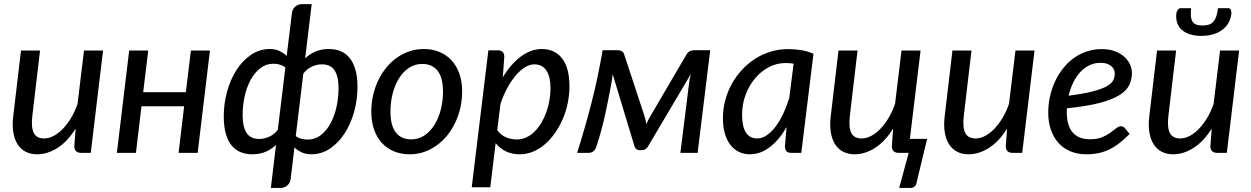

<svg xmlns="http://www.w3.org/2000/svg" viewBox="-20 -758 6204 952"><path d="M178.5 -507.5 140.5 -185Q133.5 -127 147.2 -99.2Q161 -71.5 199 -71.5Q221.5 -71.5 245 -83.5Q268.5 -95.5 290.5 -118Q312.5 -140.5 331.8 -172.2Q351 -204 364.5 -243L396.5 -507.5H491L430 0H383Q348.5 0 348.5 -34L355 -120.5Q315.5 -57 265.8 -25Q216 7 163.5 7Q131.5 7 107 -5.8Q82.5 -18.5 67 -43Q51.5 -67.5 45.8 -103.2Q40 -139 46 -185L84 -507.5Z M1021 -507.5 960 0H865.5L893 -231H681.5L654 0H559.5L620.5 -507.5H715L690 -301H901.5L926.5 -507.5Z M1348.5 -39.5Q1325 -17 1296 -5Q1267 7 1230.5 7Q1198.5 7 1172.5 -3.8Q1146.5 -14.5 1128 -37.2Q1109.5 -60 1099.5 -95.5Q1089.5 -131 1089.5 -180.5Q1089.5 -244.5 1106.2 -304.8Q1123 -365 1153.2 -411.8Q1183.5 -458.5 1225.5 -486.8Q1267.5 -515 1318.5 -515Q1345.5 -515 1366.2 -505Q1387 -495 1401.5 -480.5L1427.5 -694Q1430 -712 1443.5 -724.8Q1457 -737.5 1479.5 -737.5H1525.5L1493 -468.5Q1516.5 -491 1545.5 -503Q1574.5 -515 1611 -515Q1643 -515 1669 -504.2Q1695 -493.5 1713.5 -470.8Q1732 -448 1742.2 -412.5Q1752.5 -377 1752.5 -327.5Q1752.5 -263.5 1735.8 -203.2Q1719 -143 1688.5 -96.2Q1658 -49.5 1616 -21.2Q1574 7 1523 7Q1496.5 7 1475.5 -2.8Q1454.5 -12.5 1440 -27L1421 130.5Q1418.5 148.5 1405 161.2Q1391.5 174 1369 174H1323ZM1264.5 -69Q1291 -69 1316.5 -80.8Q1342 -92.5 1357.5 -115L1395 -424Q1382 -433.5 1366.8 -437.8Q1351.5 -442 1335.5 -442Q1299 -442 1270.5 -419.8Q1242 -397.5 1222.5 -361.5Q1203 -325.5 1193 -280Q1183 -234.5 1183 -188.5Q1183 -156 1188.5 -133.2Q1194 -110.5 1204.5 -96.2Q1215 -82 1230.2 -75.5Q1245.5 -69 1264.5 -69ZM1577 -439Q1550 -439 1525 -427Q1500 -415 1484 -393L1446.5 -83.5Q1459.5 -73.5 1474.8 -69.8Q1490 -66 1506 -66Q1542.5 -66 1571 -88.2Q1599.5 -110.5 1619 -146.5Q1638.5 -182.5 1648.5 -227.8Q1658.5 -273 1658.5 -319Q1658.5 -352 1653 -374.8Q1647.5 -397.5 1637 -411.8Q1626.5 -426 1611.2 -432.5Q1596 -439 1577 -439Z M2019.5 -67Q2055.5 -67 2084.5 -86.5Q2113.5 -106 2134 -138.8Q2154.5 -171.5 2165.5 -214.2Q2176.5 -257 2176.5 -303.5Q2176.5 -372.5 2150 -406.8Q2123.5 -441 2073 -441Q2037 -441 2008 -421.8Q1979 -402.5 1958.5 -369.8Q1938 -337 1927 -294.2Q1916 -251.5 1916 -204.5Q1916 -136 1942.2 -101.5Q1968.5 -67 2019.5 -67ZM2011 7Q1969.5 7 1934.5 -7.2Q1899.5 -21.5 1874.2 -48.5Q1849 -75.5 1835 -114.8Q1821 -154 1821 -204Q1821 -247 1830.2 -286.8Q1839.5 -326.5 1856.2 -361Q1873 -395.5 1896.5 -424Q1920 -452.5 1949 -472.8Q1978 -493 2011.5 -504Q2045 -515 2081.5 -515Q2123 -515 2158 -500.8Q2193 -486.5 2218.2 -459.5Q2243.5 -432.5 2257.5 -393.5Q2271.5 -354.5 2271.5 -304.5Q2271.5 -240.5 2251.2 -183.8Q2231 -127 2196 -84.5Q2161 -42 2113.2 -17.5Q2065.5 7 2011 7Z M2319 170.5 2401.5 -508.5H2448.5Q2480.5 -508.5 2480.5 -476L2473 -374.5Q2492 -406.5 2514.2 -432.2Q2536.5 -458 2561 -476.5Q2585.5 -495 2612 -505Q2638.5 -515 2666 -515Q2731 -515 2767.2 -468.2Q2803.5 -421.5 2803.5 -329.5Q2803.5 -288 2795 -246.8Q2786.5 -205.5 2770.5 -168.2Q2754.5 -131 2732.2 -99Q2710 -67 2682.5 -43.2Q2655 -19.5 2623.2 -6.2Q2591.5 7 2556.5 7Q2519.5 7 2489.2 -7.2Q2459 -21.5 2437.5 -48L2411 170.5ZM2630 -439Q2606.5 -439 2582.8 -424.2Q2559 -409.5 2536.8 -383.2Q2514.5 -357 2495 -321Q2475.5 -285 2461.5 -242.5L2445.5 -112.5Q2464.5 -87 2490.2 -76.8Q2516 -66.5 2542.5 -66.5Q2568 -66.5 2590.2 -77Q2612.5 -87.5 2631 -106Q2649.5 -124.5 2664.2 -149.2Q2679 -174 2689 -202Q2699 -230 2704.2 -260.2Q2709.5 -290.5 2709.5 -320Q2709.5 -379 2688.8 -409Q2668 -439 2630 -439Z M3173.5 -189Q3181 -164.5 3185.5 -143Q3191.5 -159 3201.5 -176.5L3384 -488Q3392.5 -501 3402 -505Q3411.5 -509 3421.5 -509H3501.5L3439 0H3353.5L3396.5 -344Q3397.5 -354 3400 -366.5Q3402.5 -379 3405.5 -391L3192.5 -31Q3187 -23 3180 -18.2Q3173 -13.5 3164 -13.5H3150.5Q3142 -13.5 3136 -18.2Q3130 -23 3126.5 -31L3018 -390Q3016 -376 3014 -361Q3012 -346 3009.5 -334.5Q3002 -295.5 2994.8 -258.5Q2987.5 -221.5 2979.2 -184.2Q2971 -147 2960.5 -108.8Q2950 -70.5 2936.5 -29.5Q2932 -16 2922.2 -8Q2912.5 0 2898 0H2841.5Q2879.5 -119 2912 -245Q2944.5 -371 2968 -509H3042.5Q3052.5 -509 3061.8 -505Q3071 -501 3075 -488L3173.5 -189Z M3953 0H3904Q3885 0 3878.5 -9.5Q3872 -19 3872 -32.5L3880 -128Q3862.5 -97 3842 -72.2Q3821.5 -47.5 3798.5 -29.8Q3775.5 -12 3750.5 -2.5Q3725.5 7 3698.5 7Q3668.5 7 3644 -4.8Q3619.5 -16.5 3601.8 -39.2Q3584 -62 3574.2 -95.5Q3564.5 -129 3564.5 -172.5Q3564.5 -217.5 3575.8 -260.2Q3587 -303 3608 -341Q3629 -379 3658.2 -411Q3687.5 -443 3723.2 -466Q3759 -489 3800.5 -501.8Q3842 -514.5 3887.5 -514.5Q3920.5 -514.5 3952 -509.5Q3983.5 -504.5 4013.5 -491.5ZM3734.5 -71.5Q3758.5 -71.5 3781.2 -86.8Q3804 -102 3824.5 -128.8Q3845 -155.5 3862.5 -192.2Q3880 -229 3893.5 -272.5L3915 -442.5Q3894.5 -445.5 3875 -445.5Q3830.5 -445.5 3791.2 -424.5Q3752 -403.5 3722.8 -368.2Q3693.5 -333 3676.5 -286.8Q3659.5 -240.5 3659.5 -189.5Q3659.5 -130.5 3678.5 -101Q3697.5 -71.5 3734.5 -71.5Z M4544.5 -507.5 4491.5 -69.5H4577L4525 146Q4523.5 159 4515 166.5Q4506.5 174 4495 174H4438.5L4485.5 0H4436.5Q4402 0 4402 -34L4408.5 -120.5Q4369 -57 4319.2 -25Q4269.5 7 4217 7Q4185 7 4160.5 -5.8Q4136 -18.5 4120.5 -43Q4105 -67.5 4099.2 -103.2Q4093.5 -139 4099.5 -185L4137.5 -507.5H4232L4194 -185Q4187 -127 4200.8 -99.2Q4214.5 -71.5 4252.5 -71.5Q4275 -71.5 4298.5 -83.5Q4322 -95.5 4344 -118Q4366 -140.5 4385.2 -172.2Q4404.5 -204 4418 -243L4450 -507.5Z M4797 -507.5 4759 -185Q4752 -127 4765.8 -99.2Q4779.5 -71.5 4817.5 -71.5Q4840 -71.5 4863.5 -83.5Q4887 -95.5 4909 -118Q4931 -140.5 4950.2 -172.2Q4969.5 -204 4983 -243L5015 -507.5H5109.5L5048.5 0H5001.5Q4967 0 4967 -34L4973.5 -120.5Q4934 -57 4884.2 -25Q4834.5 7 4782 7Q4750 7 4725.5 -5.8Q4701 -18.5 4685.5 -43Q4670 -67.5 4664.2 -103.2Q4658.5 -139 4664.5 -185L4702.5 -507.5Z M5592.5 -397Q5592.5 -364 5579 -336Q5565.5 -308 5529.5 -285.8Q5493.5 -263.5 5430.8 -247.2Q5368 -231 5270 -221Q5269.5 -216 5269.5 -211.2Q5269.5 -206.5 5269.5 -202Q5269.5 -136 5298.2 -101.8Q5327 -67.5 5385 -67.5Q5420.5 -67.5 5444.5 -77.5Q5468.5 -87.5 5485.2 -99.8Q5502 -112 5514.5 -122Q5527 -132 5539.5 -132Q5549.5 -132 5557 -123L5581 -94Q5555 -67.5 5530.5 -48.5Q5506 -29.5 5480.2 -17Q5454.5 -4.5 5426.8 1.2Q5399 7 5366.5 7Q5323 7 5288 -7.5Q5253 -22 5228.5 -49Q5204 -76 5190.8 -114.2Q5177.5 -152.5 5177.5 -199.5Q5177.5 -239 5185.8 -277.8Q5194 -316.5 5210 -351.5Q5226 -386.5 5249 -416.2Q5272 -446 5301.5 -468Q5331 -490 5366.5 -502.2Q5402 -514.5 5442.5 -514.5Q5481 -514.5 5509.2 -503.5Q5537.5 -492.5 5556 -475.2Q5574.5 -458 5583.5 -437.2Q5592.5 -416.5 5592.5 -397ZM5437 -446.5Q5406.5 -446.5 5381 -434Q5355.5 -421.5 5335.5 -399.5Q5315.5 -377.5 5301 -347.8Q5286.5 -318 5278.5 -283.5Q5353 -293 5398.2 -304.8Q5443.5 -316.5 5467.8 -330.5Q5492 -344.5 5499.8 -360.2Q5507.5 -376 5507.5 -393.5Q5507.5 -402.5 5503.8 -411.8Q5500 -421 5491.5 -428.8Q5483 -436.5 5469.8 -441.5Q5456.5 -446.5 5437 -446.5Z M5673 0ZM5811.5 -507.5 5773.5 -185Q5766.5 -127 5780.2 -99.2Q5794 -71.5 5832 -71.5Q5854.5 -71.5 5878 -83.5Q5901.5 -95.5 5923.5 -118Q5945.5 -140.5 5964.8 -172.2Q5984 -204 5997.5 -243L6029.5 -507.5H6124L6063 0H6016Q5981.5 0 5981.5 -34L5988 -120.5Q5948.5 -57 5898.8 -25Q5849 7 5796.5 7Q5764.5 7 5740 -5.8Q5715.5 -18.5 5700 -43Q5684.5 -67.5 5678.8 -103.2Q5673 -139 5679 -185L5717 -507.5ZM5942.5 -631.5Q5961 -631.5 5974.2 -636Q5987.5 -640.5 5996.5 -650.8Q6005.5 -661 6011 -677.5Q6016.5 -694 6019 -717.5H6070Q6079.5 -717.5 6083 -708.8Q6086.5 -700 6085.5 -689.5Q6082.5 -664.5 6071 -644.2Q6059.5 -624 6040.2 -609.8Q6021 -595.5 5994.8 -587.8Q5968.5 -580 5936.5 -580Q5904.5 -580 5880.2 -587.8Q5856 -595.5 5840 -609.8Q5824 -624 5817 -644.2Q5810 -664.5 5812.5 -689.5Q5813.5 -700 5819.5 -708.8Q5825.5 -717.5 5834.5 -717.5H5886Q5883.5 -694 5885 -677.5Q5886.5 -661 5893 -650.8Q5899.5 -640.5 5911.8 -636Q5924 -631.5 5942.5 -631.5Z"/></svg>

Font: Lato Medium
Style: Italic
Weight: 500
Italic angle: -7°
Designer: Lukasz Dziedzic
Foundry: tyPoland Lukasz Dziedzic
Version: Version 2.006; 2014-01-15